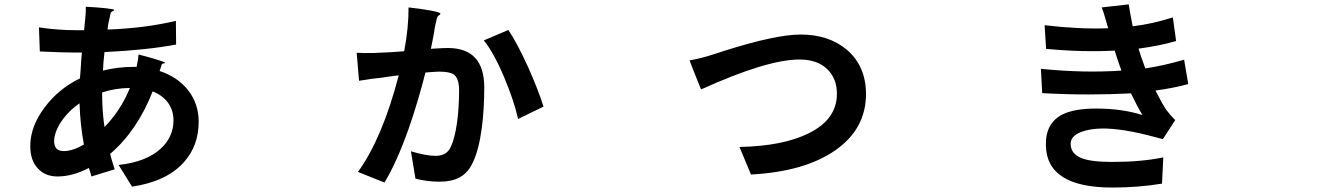

<svg xmlns="http://www.w3.org/2000/svg" viewBox="-20 -799 6040 864"><path d="M574.2 41 513.7 -56.6Q637.7 -70.3 703.1 -129.9Q760.7 -182.6 760.7 -257.8Q760.7 -300.8 737.3 -335Q711.9 -370.1 667 -387.7Q597.7 -210.9 475.6 -106.4Q479.5 -88.9 490.2 -55.7Q494.1 -43 496.1 -37.1L391.6 -4.9Q389.6 -11.7 385.7 -25.4Q381.8 -37.1 379.9 -43Q305.7 -4.9 239.3 -4.9Q185.5 -4.9 153.3 -38.1Q116.2 -74.2 116.2 -141.6Q116.2 -229.5 180.7 -315.4Q243.2 -399.4 339.8 -446.3Q340.8 -459 342.8 -484.4Q345.7 -537.1 348.6 -562.5H319.3Q264.6 -562.5 159.2 -567.4L155.3 -675.8Q239.3 -663.1 323.2 -663.1H358.4L363.3 -712.9Q367.2 -748 366.2 -768.6Q411.1 -766.6 453.1 -762.2Q495.1 -757.8 494.1 -754.4Q493.2 -751 488.3 -749Q479.5 -746.1 477.5 -739.3Q476.6 -735.4 475.6 -729.5Q473.6 -719.7 472.7 -715.8Q466.8 -695.3 463.9 -666Q630.9 -671.9 771.5 -705.1L772.5 -598.6Q644.5 -574.2 450.2 -564.5Q444.3 -512.7 443.4 -481.4Q509.8 -498 579.1 -498H594.7Q602.5 -535.2 603.5 -553.7Q646.5 -543 684.6 -531.2Q723.6 -519.5 722.7 -516.6Q721.7 -513.7 716.8 -513.7Q709 -512.7 707 -506.8Q706.1 -502.9 703.1 -493.7Q700.2 -484.4 698.2 -479.5Q778.3 -453.1 826.2 -393.6Q874 -332 874 -252Q874 -142.6 807.6 -69.3Q730.5 17.6 574.2 41ZM266.6 -119.1Q306.6 -119.1 357.4 -148.4Q340.8 -239.3 337.9 -334Q288.1 -299.8 254.9 -251Q223.6 -202.1 223.6 -164.1Q223.6 -119.1 266.6 -119.1ZM450.2 -227.5Q483.4 -260.7 512.7 -304.7Q543.9 -351.6 564.5 -403.3Q497.1 -402.3 439.5 -382.8V-380.9Q439.5 -299.8 450.2 -227.5Z M1710 22.5 1590.8 -25.4Q1700.2 -175.8 1774.4 -460Q1724.6 -454.1 1696.3 -449.2Q1658.2 -446.3 1595.7 -435.5L1585 -561.5Q1612.3 -559.6 1664.1 -560.5Q1675.8 -561.5 1681.6 -561.5Q1743.2 -563.5 1798.8 -568.4Q1819.3 -677.7 1818.4 -765.6Q1872.1 -759.8 1916 -752Q1962.9 -743.2 1961.9 -737.3Q1960.9 -733.4 1956.1 -730.5Q1947.3 -725.6 1945.3 -713.9Q1939.5 -686.5 1936.5 -674.8Q1934.6 -657.2 1926.8 -618.2Q1920.9 -591.8 1918.9 -579.1Q1922.9 -579.1 1929.7 -580.1Q1978.5 -583 1995.1 -583Q2159.2 -583 2159.2 -405.3Q2159.2 -310.5 2148.4 -225.6Q2134.8 -122.1 2107.4 -67.4Q2085.9 -20.5 2046.9 0Q2012.7 18.6 1958 18.6Q1902.3 18.6 1849.6 4.9L1829.1 -118.2Q1896.5 -97.7 1940.4 -97.7Q1991.2 -97.7 2008.8 -138.7Q2026.4 -174.8 2037.1 -250Q2045.9 -317.4 2045.9 -392.6Q2045.9 -444.3 2023.4 -462.9Q2004.9 -476.6 1957 -476.6Q1944.3 -476.6 1905.3 -473.6Q1898.4 -472.7 1894.5 -472.7Q1861.3 -341.8 1820.3 -223.6Q1765.6 -68.4 1710 22.5ZM2311.5 -263.7Q2292 -348.6 2250 -448.2Q2203.1 -560.5 2157.2 -617.2L2267.6 -664.1Q2305.7 -608.4 2357.4 -495.1Q2403.3 -391.6 2425.8 -319.3Z M3359.4 -13.7 3307.6 -137.7Q3503.9 -141.6 3619.1 -199.2Q3746.1 -261.7 3746.1 -377Q3746.1 -445.3 3703.1 -487.3Q3658.2 -531.2 3578.1 -531.2Q3431.6 -531.2 3134.8 -396.5L3108.4 -461.9L3083 -527.3Q3135.7 -536.1 3194.3 -555.7Q3205.1 -558.6 3233.4 -568.4Q3469.7 -643.6 3583 -643.6Q3710 -643.6 3792 -574.2Q3877 -500 3877 -376Q3877 -218.8 3738.8 -122.6Q3600.6 -26.4 3359.4 -13.7Z M4985.4 44.9Q4690.4 44.9 4686.5 -143.6Q4683.6 -245.1 4761.7 -284.2Q4814.5 -310.5 4913.1 -310.5Q5029.3 -310.5 5121.1 -281.2Q5096.7 -321.3 5069.3 -378.9Q4976.6 -374 4879.9 -374Q4774.4 -374 4669.9 -379.9L4664.1 -489.3Q4857.4 -469.7 5026.4 -481.4L5014.6 -514.6Q5011.7 -525.4 5003.9 -546.9Q4998 -563.5 4996.1 -571.3Q4854.5 -563.5 4687.5 -579.1L4680.7 -685.5Q4836.9 -667 4966.8 -671.9Q4959 -699.2 4955.1 -711.9Q4947.3 -742.2 4937.5 -765.6L5059.6 -779.3Q5062.5 -754.9 5072.3 -706.1Q5075.2 -689.5 5077.1 -680.7Q5162.1 -690.4 5257.8 -720.7L5272.5 -614.3Q5198.2 -592.8 5103.5 -580.1Q5107.4 -566.4 5116.2 -540Q5117.2 -537.1 5118.2 -535.2L5133.8 -491.2Q5213.9 -502.9 5308.6 -530.3L5327.1 -420.9Q5265.6 -403.3 5179.7 -391.6Q5181.6 -388.7 5184.6 -381.8Q5211.9 -329.1 5226.6 -306.6Q5247.1 -279.3 5268.6 -258.8L5212.9 -172.9Q5203.1 -174.8 5175.8 -182.6Q5031.2 -221.7 4938.5 -220.7Q4885.7 -219.7 4847.7 -206.1Q4797.9 -187.5 4797.9 -152.3Q4797.9 -107.4 4845.7 -87.9Q4888.7 -70.3 4984.4 -70.3Q5117.2 -70.3 5214.8 -90.8L5209 27.3Q5103.5 44.9 4985.4 44.9Z"/></svg>

Font: Bpmf GenSeki Gothic B
Style: B
Weight: 700
Foundry: But Ko
Version: Version 1.320